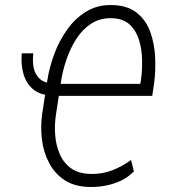

<svg xmlns="http://www.w3.org/2000/svg" viewBox="-20 -741 678 771"><path d="M67.4 -526.9H113.8Q109.9 -493.7 115.7 -467Q121.6 -440.4 140.4 -423.8Q159.2 -407.2 195.3 -404.8L189.9 -356.9Q141.1 -358.9 113 -382.6Q85 -406.2 74.2 -444.3Q63.5 -482.4 67.4 -526.9ZM342.3 9.8Q281.2 9.3 241 -16.6Q200.7 -42.5 177.7 -85.7Q154.8 -128.9 148.4 -180.2Q142.1 -231.4 149.4 -284.2L170.4 -420.4Q178.2 -470.7 197.8 -523.7Q217.3 -576.7 249.8 -622.3Q282.2 -668 327.6 -695.3Q373 -722.7 432.1 -720.7Q493.7 -718.8 530.5 -688.7Q567.4 -658.7 584 -611.3Q600.6 -564 603 -510.3Q605.5 -456.5 599.1 -408.7L591.3 -356H193.4L202.6 -404.3H543.5L546.9 -425.3Q551.3 -459.5 550.5 -500.7Q549.8 -542 538.6 -579.6Q527.3 -617.2 501.5 -641.8Q475.6 -666.5 428.7 -668Q381.3 -668.9 345.9 -645.8Q310.5 -622.6 286.1 -584.2Q261.7 -545.9 247.1 -502.7Q232.4 -459.5 226.1 -420.4L205.1 -283.2Q198.7 -243.2 201.4 -201.7Q204.1 -160.2 219.2 -124Q234.4 -87.9 264.6 -65.7Q294.9 -43.5 344.7 -42.5Q390.6 -41.5 430.7 -57.1Q470.7 -72.8 506.3 -98.6L517.6 -52.7Q494.6 -29.3 465.8 -15.6Q437 -2 405.3 4.2Q373.5 10.3 342.3 9.8Z"/></svg>

Font: Roboto Condensed Light
Style: Italic
Weight: 300
Italic angle: -12°
Designer: Christian Robertson
Foundry: Google
Version: Version 3.0; 2020